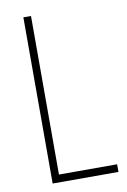

<svg xmlns="http://www.w3.org/2000/svg" viewBox="-84 -791 555 842"><g transform="rotate(-10 193.0 -370.0)"><path d="M81 -740H115V-34H374V0H81Z"/></g></svg>

Font: Encode Sans Compressed
Style: Thin
Weight: 100
Designer: Pablo Impallari, Andres Torresi
Foundry: Pablo Impallari, Andres Torresi
Version: Version 1.000; ttfautohint (v1.00) -l 8 -r 50 -G 200 -x 14 -